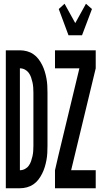

<svg xmlns="http://www.w3.org/2000/svg" viewBox="-20 -1003 540 1023"><path d="M11 0V-735H86Q105 -735 123.5 -730Q142 -725 157.5 -714.5Q173 -704 184.5 -689Q196 -674 204.5 -657Q213 -640 218.5 -622Q224 -604 227.5 -585Q231 -566 232 -547Q233 -528 233 -509V-226Q233 -207 232 -188Q231 -169 227.5 -150Q224 -131 218.5 -113Q213 -95 204.5 -78Q196 -61 184.5 -46Q173 -31 157.5 -20.5Q142 -10 123.5 -5Q105 0 86 0ZM86 -96Q100 -96 112.5 -102.5Q125 -109 133 -120Q141 -131 145.5 -144Q150 -157 153 -170.5Q156 -184 157 -198Q158 -212 158 -226V-509Q158 -523 157 -537Q156 -551 153 -564.5Q150 -578 145.5 -591Q141 -604 133 -615Q125 -626 112.5 -632.5Q100 -639 86 -639ZM345 -815 293 -955 324 -983 381 -880 438 -983 470 -955 417 -815ZM273 0V-96L291 -174L403 -639H273V-735H490V-639L359 -96H490V0Z"/></svg>

Font: Iosevka Term
Style: Bold
Weight: 700
Monospace: yes
Designer: Belleve Invis
Foundry: Belleve Invis
Version: Version 30.0.1